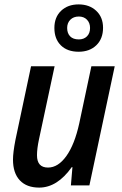

<svg xmlns="http://www.w3.org/2000/svg" viewBox="-20 -842 552 872"><path d="M39 -117Q39 -149 50 -206L121 -541H228L157 -209Q148 -167 148 -137Q148 -81 198 -81Q244 -81 281.5 -133.5Q319 -186 340 -282L395 -541H501L386 0H302L309 -83H306Q240 10 158 10Q101 10 70 -23Q39 -56 39 -117ZM227 -715Q227 -764 257.5 -793Q288 -822 337 -822Q386 -822 417 -793Q448 -764 448 -716Q448 -666 417.5 -636.5Q387 -607 337 -607Q286 -607 256.5 -636Q227 -665 227 -715ZM389 -715Q389 -738 375 -752.5Q361 -767 338 -767Q314 -767 299.5 -752.5Q285 -738 285 -715Q285 -691 298.5 -677Q312 -663 338 -663Q361 -663 375 -677Q389 -691 389 -715Z"/></svg>

Font: Noto Sans UI NarrowMedium
Style: Italic
Weight: 500
Width: 4
Italic angle: -12°
Designer: Monotype Design Team
Foundry: Monotype Imaging Inc.
Version: Version 1.001